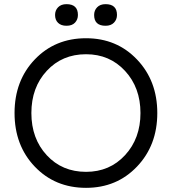

<svg xmlns="http://www.w3.org/2000/svg" viewBox="-20 -894 827 924"><path d="M394 10Q245 10 147.5 -92Q50 -194 50 -350Q50 -506 147.5 -608Q245 -710 394 -710Q542 -710 639.5 -607.5Q737 -505 737 -350Q737 -195 639.5 -92.5Q542 10 394 10ZM394 -67Q508 -67 582 -147.5Q656 -228 656 -350Q656 -472 582 -552.5Q508 -633 394 -633Q279 -633 205 -553Q131 -473 131 -350Q131 -227 205 -147Q279 -67 394 -67ZM245 -822Q245 -844 259.5 -859Q274 -874 300 -874Q355 -874 355 -822Q355 -800 341 -785Q327 -770 300 -770Q274 -770 259.5 -784Q245 -798 245 -822ZM433 -822Q433 -844 447.5 -859Q462 -874 488 -874Q543 -874 543 -822Q543 -800 528.5 -785Q514 -770 488 -770Q433 -770 433 -822Z"/></svg>

Font: Easer Grotesk Light
Style: Regular
Weight: 300
Designer: Boardeaser, Bonnie Shaver-Troup, Thomas Jockin
Foundry: Lexend
Version: Version 1.008;Glyphs 3.1.2 (3151)